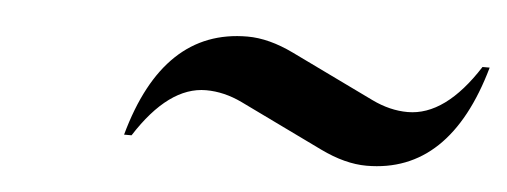

<svg xmlns="http://www.w3.org/2000/svg" viewBox="-27 -493 655 248"><g transform="rotate(5 300.5 -368.5)"><path d="M286.1 -444.8Q314 -444.8 346.2 -429.2L454.1 -377Q477.5 -365.7 500.5 -365.7Q549.3 -365.7 591.8 -432.1H601.1Q561.5 -292 453.6 -292Q425.8 -292 393.6 -307.6L285.6 -359.9Q262.2 -371.1 238.8 -371.1Q190.4 -371.1 147.9 -304.7H138.2Q176.8 -444.8 286.1 -444.8Z"/></g></svg>

Font: Modern Antiqua
Style: Book Oblique
Weight: 400
Italic angle: -12°
Designer: Wojciech Kalinowski "wmk69" (wmk69@o2.pl)
Foundry: Wojciech Kalinowski "wmk69" (wmk69@o2.pl)
Version: Version 3.1.0; 2021-05-28